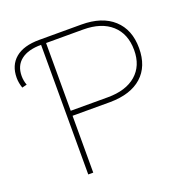

<svg xmlns="http://www.w3.org/2000/svg" viewBox="-127 -832 936 953"><g transform="rotate(-20 341.5 -355.5)"><path d="M206.1 -300.3V0H179.7V-684.6Q110.8 -684.6 73.5 -655.5Q36.1 -626.5 36.1 -571.8Q36.1 -546.9 44.9 -523.4L19.5 -517.1Q9.8 -545.4 9.8 -571.8Q9.8 -637.7 53.2 -674.3Q96.7 -710.9 179.7 -710.9H401.9Q510.7 -710.9 571 -656Q631.3 -601.1 631.3 -503.4Q631.3 -406.7 572.5 -354Q513.7 -301.3 405.3 -300.3ZM206.1 -326.7H401.9Q498 -326.7 551.5 -373Q605 -419.4 605 -502.4Q605 -588.4 551.5 -636.5Q498 -684.6 401.9 -684.6H206.1Z"/></g></svg>

Font: Roboto Thin
Style: Regular
Weight: 250
Designer: Google
Version: Version 2.134; 2016